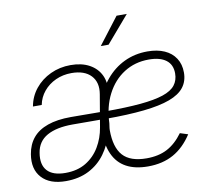

<svg xmlns="http://www.w3.org/2000/svg" viewBox="-82 -842 1039 946"><g transform="rotate(-10 437.0 -369.5)"><path d="M173.8 10.3Q93.3 10.3 53.5 -33.2Q13.7 -76.7 25.9 -150.4Q33.7 -197.8 60.5 -230.2Q87.4 -262.7 135 -279.5Q182.6 -296.4 251.5 -296.4Q278.3 -296.4 303.7 -296.1Q329.1 -295.9 356.2 -295.7Q383.3 -295.4 413.1 -295.4L409.2 -258.3Q371.1 -258.3 330.8 -258.5Q290.5 -258.8 253.4 -258.8Q172.9 -258.8 125.5 -232.2Q78.1 -205.6 69.3 -149.4Q59.6 -91.3 87.6 -60.5Q115.7 -29.8 178.2 -29.8Q237.8 -29.8 280.5 -55.4Q323.2 -81.1 349.4 -124.8Q375.5 -168.5 384.3 -221.7L411.6 -382.8Q421.4 -440.4 389.2 -474.9Q356.9 -509.3 291.5 -509.3Q249 -509.3 212.6 -492.7Q176.3 -476.1 152.1 -446.8Q127.9 -417.5 120.6 -379.9H76.7Q85.4 -429.2 116.2 -467.3Q147 -505.4 193.4 -527.1Q239.7 -548.8 294.4 -548.8Q349.6 -548.8 388.2 -527.6Q426.8 -506.3 444.3 -469Q461.9 -431.6 453.6 -383.3L420.4 -187.5L418 -185.5Q403.3 -129.4 370.8 -85Q338.4 -40.5 288.8 -15.1Q239.3 10.3 173.8 10.3ZM584.5 9.3Q520 9.3 476.6 -14.2Q433.1 -37.6 411.4 -84.7Q389.6 -131.8 389.6 -203.1Q389.6 -278.8 410.9 -342.3Q432.1 -405.8 470.7 -452.1Q509.3 -498.5 562.3 -523.9Q615.2 -549.3 678.7 -549.3Q728 -549.3 763.7 -533.4Q799.3 -517.6 818.8 -487.5Q838.4 -457.5 838.4 -416Q838.4 -372.6 814.9 -342.3Q791.5 -312 741.5 -293.5Q691.4 -274.9 611.8 -266.4Q532.2 -257.8 419.9 -257.8L422.9 -294.4Q528.8 -294.4 600.1 -301Q671.4 -307.6 714.4 -322Q757.3 -336.4 776.1 -360.6Q794.9 -384.8 794.9 -419.4Q794.9 -463.4 764.6 -486.1Q734.4 -508.8 678.2 -508.8Q608.9 -508.8 554.4 -474.1Q500 -439.5 468 -377.2Q436 -314.9 433.1 -233.4Q432.1 -226.1 431.2 -220Q430.2 -213.9 429.7 -209.2Q429.2 -204.6 429.2 -200.2Q429.2 -113.3 466.1 -72.3Q502.9 -31.2 584.5 -31.2Q645 -31.2 688.2 -54Q731.4 -76.7 766.6 -125L806.2 -112.3Q766.1 -50.8 711.9 -20.8Q657.7 9.3 584.5 9.3ZM457.5 -615.2 560.1 -749H611.3L496.6 -615.2Z"/></g></svg>

Font: Inter 24pt ExtraLight
Style: Italic
Weight: 250
Italic angle: -9.3988°
Version: Version 4.001;git-66647c0bb